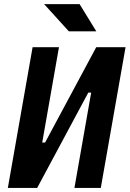

<svg xmlns="http://www.w3.org/2000/svg" viewBox="-20 -926 639 946"><path d="M18.6 0H163.1L415 -469.7H429.2L346.7 0H476.6L598.6 -693.4H454.1L202.1 -223.6H188L270.5 -693.4H140.6ZM319.3 -771.5H454.6L372.1 -905.8H197.3Z"/></svg>

Font: Cascadia Code NF
Style: Bold Italic
Weight: 700
Italic angle: -10°
Monospace: yes
Designer: Aaron Bell
Foundry: Saja Typeworks
Version: Version 2404.023